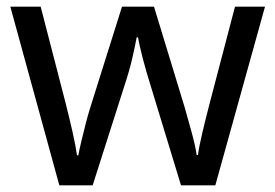

<svg xmlns="http://www.w3.org/2000/svg" viewBox="-20 -557 826 576"><path d="M523 -1 431 -303Q418 -344 408 -383Q398 -422 394 -445H390Q386 -422 377 -383Q368 -344 354 -302L258 -1H158L11 -537H102L176 -251Q187 -208 197 -164Q207 -120 211 -91H215Q218 -108 224 -133Q230 -158 237 -185.5Q244 -213 251 -235L346 -537H442L534 -235Q544 -200 555 -160Q566 -120 570 -92H574Q577 -117 587.5 -161Q598 -205 610 -251L685 -537H775L626 -1Z"/></svg>

Font: Apis
Style: Regular
Weight: 400
Designer: Monotype Design Team
Foundry: Monotype Imaging Inc.
Version: Version 2.000; build 0001